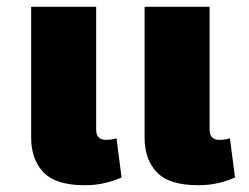

<svg xmlns="http://www.w3.org/2000/svg" viewBox="-20 -537 735 567"><path d="M230 10Q264 10 292 3Q320 -4 339 -13L324 -129Q312 -124 293 -124Q264 -124 264 -154V-517H72V-131Q72 -66 108.5 -28Q145 10 230 10ZM565 10Q599 10 627 3Q655 -4 674 -13L659 -129Q647 -124 628 -124Q599 -124 599 -154V-517H407V-131Q407 -66 443.5 -28Q480 10 565 10Z"/></svg>

Font: Noto Sans Thai UI Black
Style: Regular
Weight: 900
Designer: Monotype Design Team
Foundry: Monotype Imaging Inc.
Version: Version 1.901